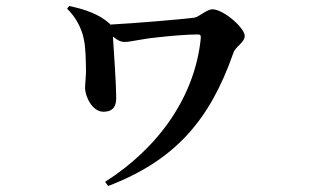

<svg xmlns="http://www.w3.org/2000/svg" viewBox="-20 -559 1040 641"><path d="M211 -539 204 -530C233 -502 252 -465 259 -432C267 -397 266 -358 267 -332C268 -306 264 -282 264 -266C264 -237 288 -186 325 -186C361 -186 368 -208 368 -233C368 -276 360 -389 357 -437C372 -425 382 -419 396 -419C417 -419 452 -429 503 -434C547 -439 604 -444 640 -444C650 -444 651 -441 650 -428C630 -239 513 -68 331 48L341 62C563 -23 680 -156 759 -382C766 -404 797 -417 797 -439C797 -466 726 -528 689 -528C671 -528 645 -503 629 -500C592 -495 428 -481 348 -477L346 -480C311 -512 263 -528 211 -539Z"/></svg>

Font: Noto Serif SC
Style: Bold
Weight: 700
Designer: Ryoko NISHIZUKA 西塚涼子 (kana & ideographs); Frank Grießhammer (Latin, Greek & Cyrillic); Wenlong ZHANG 张文龙 (bopomofo); San
Foundry: Adobe
Version: Version 2.001;hotconv 1.1.0;makeotfexe 2.6.0